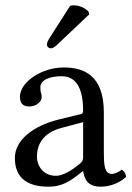

<svg xmlns="http://www.w3.org/2000/svg" viewBox="-20 -693 497 723"><path d="M293 -48C299 -17 310 10 360 10C398 10 434 -7 455 -27C453 -39 449 -48 438 -54C431 -48 414 -38 401 -38C372 -38 371 -77 371 -123V-270C371 -412 293 -439 220 -439C138 -439 55 -385 55 -328C55 -304 67 -292 90 -292C119 -292 137 -313 137 -326C137 -333 136 -340 134 -344C133 -347 132 -353 132 -364C132 -395 174 -406 212 -406C246 -406 293 -389 293 -276C293 -269 290 -265 287 -264L201 -243C105 -219 36 -166 36 -98C36 -16 92 10 162 10C197 10 227 2 271 -32L291 -48ZM293 -233V-101C293 -88 287 -81 279 -75C253 -54 219 -31 191 -31C141 -31 119 -71 119 -102C119 -147 140 -193 214 -212ZM244 -671 168 -552C160 -539 157 -535 157 -524C157 -517 164 -511 171 -511C178 -511 186 -515 201 -530L316 -639L313 -650C290 -672 264 -673 258 -673C253 -673 247 -672 244 -671Z"/></svg>

Font: Libertinus Math
Style: Regular
Weight: 400
Designer: Philipp H. Poll, Khaled Hosny
Foundry: Caleb Maclennan
Version: Version 7.050;RELEASE